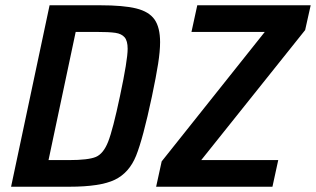

<svg xmlns="http://www.w3.org/2000/svg" viewBox="-20 -708 1198 728"><path d="M168 -688H359Q448 -688 496.5 -676Q545 -664 566 -634Q587 -604 587 -548Q587 -514 579.5 -466Q572 -418 556 -342Q522 -182 496 -117.5Q470 -53 415.5 -26.5Q361 0 243 0H22ZM435 -344Q464 -480 464 -523Q464 -553 452.5 -566.5Q441 -580 417.5 -583.5Q394 -587 344 -587H267L164 -101H241Q315 -101 343.5 -113Q372 -125 390 -170.5Q408 -216 435 -344ZM572 0 593 -96 984 -587H706L728 -688H1158L1137 -594L743 -101H1035L1013 0Z"/></svg>

Font: Saira Semi Condensed Medium
Style: Italic
Weight: 500
Width: 4
Italic angle: -12°
Designer: Hector Gatti with collaboration of the Omnibus-Type team
Foundry: Omnibus-Type
Version: Version 1.001; ttfautohint (v1.8)